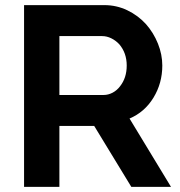

<svg xmlns="http://www.w3.org/2000/svg" viewBox="-20 -730 705 750"><path d="M212 -238H348L493 0H648L486 -267Q545 -292 579.5 -348.5Q614 -405 614 -474Q614 -517 597 -559.5Q580 -602 550 -636Q519 -670 477 -690Q435 -710 388 -710H74V0H212ZM379 -589Q397 -589 414.5 -580.5Q432 -572 446 -557Q475 -523 475 -474Q475 -426 449 -393Q437 -377 420 -368Q403 -359 385 -359H212V-589Z"/></svg>

Font: RT Raleway Bold
Style: Regular
Weight: 400
Designer: Matt McInerney, Pablo Impallari, Rodrigo Fuenzalida — Edited by Milan Moffatt in April 2016
Foundry: Matt McInerney, Pablo Impallari, Rodrigo Fuenzalida — Edited by Milan Moffatt in April 2016
Version: Version 3.001